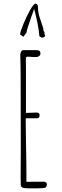

<svg xmlns="http://www.w3.org/2000/svg" viewBox="-20 -1028 343 1054"><path d="M227.5 -833Q227.5 -835 223.6 -843.8L224.6 -849.1L217.3 -863.8L218.3 -870.1Q213.9 -884.3 206.5 -906.2Q197.3 -931.2 192.9 -949.7Q188.5 -968.3 188.5 -986.8Q188.5 -1007.8 174.3 -1007.8Q165 -1007.8 145.3 -972.7Q125.5 -937.5 108.2 -895.5Q90.8 -853.5 90.3 -838.9L108.4 -826.2L125.5 -849.1Q126.5 -859.4 134.3 -883.3Q141.1 -904.8 152.1 -936Q163.1 -967.3 167.5 -979Q190.9 -892.1 196.3 -829.1L209.5 -820.8Q227.5 -823.7 227.5 -833ZM136.7 5.9H179.2Q217.8 5.9 228 2Q237.3 -1.5 237.3 -17.1Q237.3 -30.3 218.8 -30.3H210H167.5L125 -29.8V-66.9Q125 -133.8 123 -225.6Q121.1 -316.9 121.1 -374Q121.1 -378.9 125 -378.9H182.1Q190.4 -378.9 193.8 -382.6Q197.3 -386.2 197.3 -395.5Q197.3 -410.2 180.7 -410.2Q160.2 -410.2 126.5 -408.2H125.5H124.5Q122.6 -408.2 122.6 -410.2V-535.2V-620.1Q122.1 -657.7 122.1 -705.1Q122.1 -712.4 124.3 -714.6Q126.5 -716.8 133.8 -716.8L149.9 -715.8L166 -714.8Q178.2 -714.8 182.6 -715.3Q189.5 -715.8 195.8 -720.9Q202.1 -726.1 202.1 -733.9Q202.1 -747.6 191.9 -751Q187 -752.4 182.4 -752.7Q177.7 -752.9 171.4 -752.9H109.4Q101.1 -752.9 96.2 -745.1Q91.3 -737.3 91.3 -725.1Q93.3 -662.6 93.3 -613.8L94.2 -201.2L93.3 -55.2V-53.2Q93.3 -43 93.8 -34.7V-16.1Q93.8 -2.4 103.5 1.7Q113.3 5.9 136.7 5.9Z"/></svg>

Font: Amatica SC
Style: Regular
Weight: 400
Version: Version 2.000